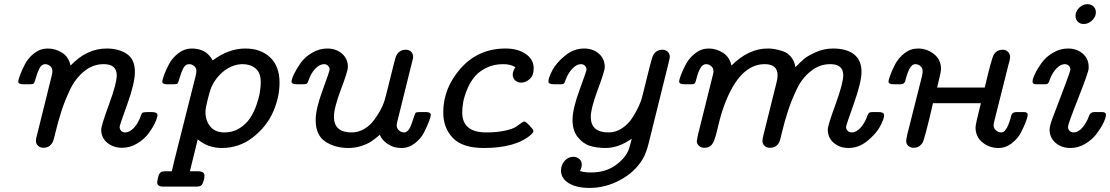

<svg xmlns="http://www.w3.org/2000/svg" viewBox="-20 -714 5400 934"><path d="M68.8 -317.9Q68.8 -324.7 77.4 -348.4Q85.9 -372.1 101.6 -402.1Q117.2 -432.1 146.5 -455.1Q175.8 -478 211.9 -478Q249 -478 281.5 -458Q314 -438 323.2 -395Q401.4 -478 499 -478Q557.1 -478 596.7 -451.9Q636.2 -425.8 636.2 -363.8Q636.2 -309.6 599.1 -206.8Q562 -104 562 -97.2Q562 -85 569.6 -77.4Q577.1 -69.8 588.9 -69.8Q610.8 -69.8 631.8 -92.5Q652.8 -115.2 665 -150.9Q668.9 -164.1 675 -166.5Q681.2 -168.9 704.1 -168.9H716.8Q745.6 -168.9 746.1 -154.8Q746.1 -142.6 734.6 -117.7Q723.1 -92.8 702.6 -64.9Q682.1 -37.1 647.5 -16.1Q612.8 4.9 574.2 4.9Q531.2 4.9 501.7 -19.5Q472.2 -43.9 472.2 -84Q472.2 -102.1 510 -205.1Q547.9 -308.1 547.9 -347.2Q547.9 -402.3 483.9 -401.9Q432.1 -401.9 389.6 -367.4Q347.2 -333 321.5 -279.5Q295.9 -226.1 279.5 -175.5Q263.2 -125 252.2 -79.1Q241.2 -33.2 237.8 -25.9Q223.6 4.9 190.9 4.9Q175.8 4.9 165.3 -4.6Q154.8 -14.2 154.8 -28.8Q154.8 -40 158.2 -49.8L231.9 -347.2Q234.9 -358.4 234.9 -367.2Q234.9 -383.3 223.9 -392.6Q212.9 -401.9 200.2 -401.9Q182.1 -401.9 171.6 -380.9Q161.1 -359.9 154.5 -335.4Q147.9 -311 143.1 -307.1Q139.2 -304.2 124 -304.2H94.2Q68.8 -303.7 68.8 -317.9Z M744.6 172.9Q749.5 130.9 763.7 123Q769.5 119.1 783.7 119.1H815.9L827.6 68.8L931.6 -344.2Q935.5 -360.4 935.5 -368.2Q935.5 -383.3 924.6 -392.6Q913.6 -401.9 899.9 -401.9Q881.8 -401.9 871.3 -381.3Q860.8 -360.8 854.2 -336.4Q847.7 -312 843.8 -308.1Q838.9 -304.2 825.7 -304.2H790.5Q769.5 -304.2 769.5 -316.9Q769.5 -324.7 778.1 -348.9Q786.6 -373 802.7 -403.1Q818.8 -433.1 848.4 -455.6Q877.9 -478 912.6 -478Q984.4 -478 1014.6 -419.9Q1091.8 -478 1173.8 -478Q1248 -478 1293.9 -435.1Q1339.8 -392.1 1339.8 -312Q1339.8 -241.2 1308.8 -170.2Q1277.8 -99.1 1211.2 -46.6Q1144.5 5.9 1058.6 5.9Q991.7 5.9 941.9 -36.1L903.8 119.1H942.9Q975.1 119.1 974.6 141.1Q974.6 160.2 964.8 180.2Q959 194.3 935.5 193.8H774.9Q744.6 193.8 744.6 172.9ZM979.5 -168.9Q979.5 -127.9 1002.7 -98.9Q1025.9 -69.8 1072.8 -69.8Q1112.8 -69.8 1144.8 -89.8Q1176.8 -109.9 1195.8 -138.4Q1214.8 -167 1227.3 -202.4Q1239.7 -237.8 1244.1 -265.4Q1248.5 -293 1248.5 -313Q1248.5 -360.8 1223.1 -381.3Q1197.8 -401.9 1160.6 -401.9Q1113.8 -401.9 1071.3 -369.9Q1028.8 -337.9 1005.9 -284.2Q1001 -271 990.2 -229.5Q979.5 -188 979.5 -168.9Z M1398.4 -316.9Q1398.4 -329.1 1410.4 -354Q1422.4 -378.9 1442.4 -407.5Q1462.4 -436 1497.6 -457Q1532.7 -478 1571.8 -478Q1614.7 -478 1643.6 -453.1Q1672.4 -428.2 1672.4 -388.2Q1672.4 -368.2 1638.4 -278.6Q1604.5 -189 1604.5 -146Q1604.5 -69.8 1690.4 -69.8Q1722.7 -69.8 1751.2 -86.4Q1779.8 -103 1799.1 -129.4Q1818.4 -155.8 1830.6 -178Q1842.8 -200.2 1849.6 -221.2Q1852.5 -228 1877.7 -330.6Q1902.8 -433.1 1906.7 -440.9Q1920.9 -471.7 1953.6 -472.2Q1969.7 -472.2 1979.7 -462.6Q1989.7 -453.1 1989.7 -437Q1989.7 -430.2 1985.4 -416L1913.6 -126Q1909.7 -111.8 1909.7 -105Q1909.7 -89.8 1920.7 -79.8Q1931.6 -69.8 1945.8 -69.8Q1968.8 -69.8 1984.1 -116.9Q1999.5 -164.1 2001.5 -165Q2006.3 -168.9 2020.5 -168.9H2052.7Q2075.7 -168.9 2075.7 -153.8Q2075.7 -147 2067.1 -124Q2058.6 -101.1 2043.2 -70.6Q2027.8 -40 1998.3 -17.1Q1968.8 5.9 1933.6 5.9Q1916.5 5.9 1899.7 2Q1882.8 -2 1860.6 -17.6Q1838.4 -33.2 1827.6 -58.1Q1802.7 -37.1 1785.6 -25.6Q1768.6 -14.2 1738.5 -4.2Q1708.5 5.9 1675.8 5.9Q1609.9 5.9 1562.7 -25.1Q1515.6 -56.2 1515.6 -129.9Q1515.6 -184.1 1549.6 -276.1Q1583.5 -368.2 1583.5 -375Q1583.5 -387.2 1575.4 -394.5Q1567.4 -401.9 1556.6 -401.9Q1534.7 -401.9 1513.7 -379.9Q1492.7 -357.9 1480.5 -321.8Q1476.6 -309.6 1472.2 -306.9Q1467.8 -304.2 1456.5 -304.2H1424.8Q1398.4 -303.7 1398.4 -316.9Z M2136.2 -167Q2136.2 -286.1 2221.7 -382.1Q2307.1 -478 2439.5 -478Q2499.5 -478 2537.8 -451.4Q2576.2 -424.8 2576.2 -381.8Q2576.2 -346.7 2556.6 -329.3Q2537.1 -312 2515.1 -312Q2498 -312 2486.1 -323Q2474.1 -334 2474.1 -351.1Q2474.1 -367.2 2487.3 -387.2Q2462.4 -402.3 2427.2 -401.9Q2380.4 -401.9 2343.3 -382.8Q2306.2 -363.8 2285.2 -336.4Q2264.2 -309.1 2250.7 -275.1Q2237.3 -241.2 2232.9 -214.6Q2228.5 -188 2228.5 -168Q2228.5 -69.8 2345.2 -69.8Q2398.4 -69.8 2436.3 -78.4Q2474.1 -86.9 2488.8 -96.4Q2503.4 -106 2514.4 -114.5Q2525.4 -123 2530.3 -123Q2537.1 -123 2554.7 -104.5Q2572.3 -85.9 2574.2 -80.1Q2577.1 -71.3 2563.5 -59.1Q2489.3 5.9 2333.5 5.9Q2229.5 5.9 2182.9 -43Q2136.2 -91.8 2136.2 -167Z M2647.9 -317.9Q2647.9 -335.9 2667 -372.1Q2686 -408.2 2728.5 -443.1Q2771 -478 2821.3 -478Q2864.3 -478 2893.1 -453.1Q2921.9 -428.2 2921.9 -388.2Q2921.9 -368.2 2887.9 -277.6Q2854 -187 2854 -145Q2854 -69.8 2940.9 -69.8Q2975.1 -69.8 3005.6 -89.8Q3036.1 -109.9 3055.7 -140.4Q3075.2 -170.9 3087.2 -197Q3099.1 -223.1 3104 -243.2Q3149.9 -431.2 3155.3 -440.9Q3169.4 -471.7 3202.1 -472.2Q3217.3 -472.2 3227.8 -462.6Q3238.3 -453.1 3238.3 -437Q3238.3 -432.1 3232.9 -410.2L3136.2 -20Q3124 29.8 3106.9 59.1Q3068.8 123 2997.1 161.6Q2925.3 200.2 2848.1 200.2Q2784.2 200.2 2746.6 177Q2709 153.8 2709 115.2Q2709 88.4 2726.6 68.6Q2744.1 48.8 2769 48.8Q2786.1 48.8 2798.1 59.3Q2810.1 69.8 2810.1 86.9Q2810.1 100.1 2801.3 118.2Q2824.2 125 2855 125Q2924.8 125 2973.4 90.6Q3022 56.2 3039.1 12.2Q3043.9 -2 3053.2 -39.1Q2988.3 5.9 2926.3 5.9Q2883.3 5.9 2849.6 -4.6Q2815.9 -15.1 2790.5 -47.1Q2765.1 -79.1 2765.1 -129.9Q2765.1 -184.1 2799.1 -276.1Q2833 -368.2 2833 -375Q2833 -387.2 2825 -394.5Q2816.9 -401.9 2806.2 -401.9Q2786.1 -401.9 2766.1 -381.8Q2746.1 -361.8 2734.9 -334Q2732.9 -330.1 2730 -322Q2727.1 -314 2726.6 -312.5Q2726.1 -311 2723.1 -308.1Q2720.2 -305.2 2716.6 -304.7Q2712.9 -304.2 2706.1 -304.2H2675.3Q2647.9 -303.7 2647.9 -317.9Z M3283.7 -317.9Q3283.7 -324.7 3292.2 -348.4Q3300.8 -372.1 3316.9 -402.1Q3333 -432.1 3362.3 -455.1Q3391.6 -478 3427.7 -478Q3464.8 -478 3497.3 -457Q3529.8 -436 3538.1 -395Q3621.1 -478 3714.8 -478Q3731 -478 3746.3 -475.6Q3761.7 -473.1 3786.4 -465.6Q3811 -458 3827.9 -437.5Q3844.7 -417 3849.6 -387.2Q3874.5 -413.1 3892.1 -428Q3909.7 -442.9 3949.2 -460.4Q3988.8 -478 4032.7 -478Q4098.6 -478 4134.8 -449.5Q4170.9 -420.9 4170.9 -363.8Q4170.9 -314.9 4133.3 -209Q4095.7 -103 4095.7 -97.2Q4095.7 -85 4103.8 -77.4Q4111.8 -69.8 4123 -69.8Q4146 -69.8 4167 -93.5Q4188 -117.2 4199.7 -151.9Q4203.6 -161.6 4208.3 -165.3Q4212.9 -168.9 4223.6 -168.9H4253.9Q4280.8 -168.9 4280.8 -153.8Q4280.8 -135.7 4261.7 -99.9Q4242.7 -64 4200.2 -29.1Q4157.7 5.9 4107.9 5.9Q4064.9 5.9 4035.9 -19Q4006.8 -43.9 4006.8 -84Q4006.8 -103 4044.4 -206.1Q4082 -309.1 4082 -348.1Q4082 -402.3 4018.1 -401.9Q3966.3 -401.9 3923.6 -367.4Q3880.9 -333 3855.5 -279.5Q3830.1 -226.1 3813.5 -175Q3796.9 -124 3785.9 -78.1Q3774.9 -32.2 3772 -24.9Q3758.8 4.9 3724.6 4.9Q3709.5 4.9 3699.2 -4.6Q3689 -14.2 3689 -28.8Q3689 -36.6 3692.9 -53.2L3756.8 -310.1Q3762.7 -331.1 3762.7 -347.2Q3762.7 -402.3 3699.7 -401.9Q3578.6 -401.9 3504.9 -206.1Q3491.7 -171.9 3481.7 -133.5Q3471.7 -95.2 3466.8 -73Q3461.9 -50.8 3454.3 -31.5Q3446.8 -12.2 3435.8 -3.7Q3424.8 4.9 3405.8 4.9Q3390.6 4.9 3380.1 -4.6Q3369.6 -14.2 3369.6 -28.8Q3369.6 -30.8 3376 -61L3446.8 -345.2Q3450.7 -359.4 3450.7 -367.2Q3450.7 -383.3 3439.2 -392.6Q3427.7 -401.9 3415 -401.9Q3397.9 -401.9 3387 -382.3Q3376 -362.8 3369.9 -338.4Q3363.8 -314 3360.8 -310.1Q3356.9 -304.2 3342.8 -304.2H3310.1Q3283.7 -303.7 3283.7 -317.9Z M4302.2 -317.9Q4302.2 -324.7 4310.8 -348.4Q4319.3 -372.1 4335 -402.1Q4350.6 -432.1 4379.9 -455.1Q4409.2 -478 4445.3 -478Q4489.3 -478 4523.4 -450.9Q4557.6 -423.8 4557.6 -378.9Q4557.6 -362.8 4538.6 -288.1H4770.5Q4803.7 -432.1 4815.4 -450.2Q4830.6 -472.2 4857.4 -472.2Q4872.6 -472.2 4883.1 -462.2Q4893.6 -452.1 4893.6 -437Q4893.6 -424.8 4887.2 -404.8L4818.4 -130.9Q4813.5 -110.8 4813.5 -105Q4813.5 -89.8 4825 -79.8Q4836.4 -69.8 4849.6 -69.8Q4855.5 -69.8 4860.8 -72.5Q4866.2 -75.2 4870.8 -81.5Q4875.5 -87.9 4878.4 -92.5Q4881.3 -97.2 4885.3 -107.7Q4889.2 -118.2 4890.9 -122.6Q4892.6 -127 4896 -138.9Q4899.4 -150.9 4899.4 -152.8Q4904.3 -168.9 4924.3 -168.9H4951.2Q4960.9 -168.9 4966.1 -168.5Q4971.2 -168 4975.3 -165Q4979.5 -162.1 4979.5 -154.8Q4979.5 -147 4970.9 -123.5Q4962.4 -100.1 4947 -70.1Q4931.6 -40 4902.1 -17.1Q4872.6 5.9 4837.4 5.9Q4792.5 5.9 4759 -21.5Q4725.6 -48.8 4725.6 -94.2Q4725.6 -109.4 4751.5 -211.9H4518.6Q4477.5 -33.7 4467.3 -19Q4452.1 4.9 4424.3 4.9Q4409.2 4.9 4398.7 -4.2Q4388.2 -13.2 4388.2 -28.8Q4388.2 -34.7 4393.6 -60.1L4464.4 -340.8Q4468.3 -356.9 4468.3 -367.2Q4468.3 -383.3 4457.3 -392.6Q4446.3 -401.9 4433.6 -401.9Q4427.7 -401.9 4422.1 -399.4Q4416.5 -397 4411.9 -390.4Q4407.2 -383.8 4404.3 -379.4Q4401.4 -375 4397.5 -364.5Q4393.6 -354 4392.1 -349.6Q4390.6 -345.2 4387 -333Q4383.3 -320.8 4383.3 -318.8Q4378.4 -303.7 4360.4 -304.2H4327.6Q4302.2 -303.7 4302.2 -317.9Z M5002.9 -317.9Q5002.9 -330.1 5015.1 -355.5Q5027.3 -380.9 5047.6 -408.9Q5067.9 -437 5102.5 -457.5Q5137.2 -478 5175.3 -478Q5218.3 -478 5247.1 -453.1Q5275.9 -428.2 5275.9 -388.2V-381.8Q5275.9 -364.7 5225.6 -237.3Q5175.3 -109.9 5175.3 -97.2Q5175.3 -85 5183.1 -77.4Q5190.9 -69.8 5202.1 -69.8Q5226.1 -69.8 5246.6 -94.5Q5267.1 -119.1 5278.3 -151.9Q5285.2 -168.9 5303.2 -168.9H5341.3Q5360.4 -168.9 5359.9 -154.8Q5359.9 -141.6 5347.9 -116.7Q5335.9 -91.8 5314.9 -63.5Q5293.9 -35.2 5259.5 -14.6Q5225.1 5.9 5187 5.9Q5144 5.9 5115 -19Q5085.9 -43.9 5085.9 -84Q5085.9 -100.1 5098.1 -133.8Q5187 -364.7 5187 -375Q5187 -386.2 5179.4 -394Q5171.9 -401.9 5160.2 -401.9Q5140.1 -401.9 5121.1 -382.8Q5102.1 -363.8 5090.3 -335.9Q5088.4 -331.1 5085.7 -323.5Q5083 -315.9 5082 -314Q5081.1 -312 5078.1 -308.6Q5075.2 -305.2 5071 -304.7Q5066.9 -304.2 5060.1 -304.2H5021Q5002.9 -303.7 5002.9 -317.9ZM5211.9 -637.2Q5211.9 -658.2 5229.5 -676Q5247.1 -693.8 5270 -693.8Q5287.1 -693.8 5299.1 -682.9Q5311 -671.9 5311 -653.8Q5311 -632.8 5293 -615Q5274.9 -597.2 5252 -597.2Q5233.9 -597.2 5222.9 -608.6Q5211.9 -620.1 5211.9 -637.2Z"/></svg>

Font: CMU Concrete
Style: BoldItalic
Weight: 700
Italic angle: -14.04°
Version: Version 0.7.0